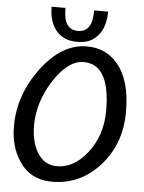

<svg xmlns="http://www.w3.org/2000/svg" viewBox="-63 -1031 818 1090"><g transform="rotate(5 345.5 -486.0)"><path d="M407.2 -773.8Q514.9 -773.8 581.5 -694.4Q659 -602.6 659 -423.6Q659 -239.5 546.2 -114.4Q434.9 8.7 274.4 8.7Q149.7 8.7 84.6 -92.3Q32.3 -173.3 32.3 -287.7Q32.3 -462.6 144.6 -615.9Q261.5 -773.8 405.6 -773.8ZM394.4 -683.6Q306.7 -683.6 225.6 -558.5Q145.6 -433.8 145.6 -301Q145.6 -212.3 179.5 -152.3Q219.5 -81.5 294.9 -81.5Q391.3 -81.5 466.7 -177.4Q546.2 -277.9 546.2 -420Q546.2 -683.6 395.9 -683.6ZM508.2 -981Q508.2 -939 497.9 -904.6Q487.7 -870.3 468.2 -846.7Q446.7 -821 418.7 -807.9Q390.8 -794.9 347.2 -794.9Q307.2 -794.9 277.2 -808.2Q247.2 -821.5 226.7 -846.7Q206.7 -871.3 196.4 -905.4Q186.2 -939.5 186.2 -981H265.1Q265.1 -914.9 285.6 -885.9Q306.2 -856.9 347.2 -856.9Q386.2 -856.9 407.4 -885.4Q428.7 -913.8 428.7 -981Z"/></g></svg>

Font: Myanmar Handwriting
Style: Regular
Weight: 400
Designer: Khon Soe Zaw Thu
Foundry: PaOh Unicode khonsoezawthu@gmail.com and @hotmail.com
Version: Version 1.30 November 9, 2016